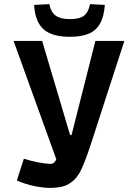

<svg xmlns="http://www.w3.org/2000/svg" viewBox="-20 -900 656 934"><path d="M225 14Q188 14 144 4.5Q100 -5 62 -22L96 -128Q127 -118 164 -110.5Q201 -103 226 -103Q236 -103 242.5 -108.5Q249 -114 254 -125L46 -701H185L321 -243H328L444 -701H585L424 -205Q398 -125 377.5 -79.5Q357 -34 326 -13Q307 2 281 8Q255 14 225 14ZM320 -721Q233 -721 192 -757.5Q151 -794 146 -876L220 -880Q228 -840 251.5 -823.5Q275 -807 320 -807Q367 -807 388.5 -823.5Q410 -840 418 -880L490 -876Q486 -819 466.5 -785Q447 -751 411.5 -736Q376 -721 320 -721Z"/></svg>

Font: Ruda ExtraBold
Style: Regular
Weight: 800
Designer: Mariela Monsalve and Angelina Sanchez
Foundry: Mariela Monsalve and Angelina Sanchez
Version: Version 2.000